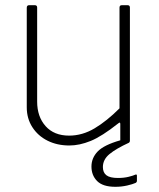

<svg xmlns="http://www.w3.org/2000/svg" viewBox="-20 -550 611 739"><path d="M246 -28Q297 -28 344 -56Q391 -84 440 -133V-521Q440 -530 449 -530H471Q480 -530 480 -521V-9Q480 0 472 0H451Q443 0 443 -8V-72Q443 -77 441.5 -78Q440 -79 435 -75Q372 -25 329 -7.5Q286 10 247 10Q200 10 163 -8.5Q126 -27 104.5 -60.5Q83 -94 83 -137V-520Q83 -530 92 -530H114Q123 -530 123 -521V-159Q123 -101 155.5 -64.5Q188 -28 246 -28ZM332 91Q332 58 356 33Q380 8 443 -10L477 -1Q427 22 401.5 43Q376 64 376 93Q376 114 389.5 124.5Q403 135 434 135Q457 135 475 130.5Q493 126 499 123Q507 119 507 126V146Q507 151 502 154Q491 159 469.5 164Q448 169 424 169Q376 169 354 147Q332 125 332 91Z"/></svg>

Font: Libre Franklin Thin
Style: Regular
Weight: 100
Designer: Pablo Impallari, Rodrigo Fuenzalida, Nhung Nguyen
Foundry: Impallari Type
Version: Version 3.000